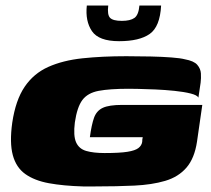

<svg xmlns="http://www.w3.org/2000/svg" viewBox="-20 -667 757 690"><path d="M278 3Q208 1 156 -8.5Q104 -18 71 -41.5Q38 -65 26 -109.5Q14 -154 24 -226Q36 -307 68.5 -355Q101 -403 153.5 -426.5Q206 -450 276.5 -457.5Q347 -465 434 -465Q479 -465 521.5 -464Q564 -463 596.5 -460.5Q629 -458 644 -454Q677 -448 689 -434Q701 -420 702 -403Q703 -386 701 -370L693 -316Q689 -325 665 -331Q641 -337 607 -340.5Q573 -344 538.5 -345.5Q504 -347 477.5 -347.5Q451 -348 443 -348Q374 -348 334.5 -340.5Q295 -333 276 -307.5Q257 -282 249 -227Q243 -179 253.5 -155.5Q264 -132 290 -124.5Q316 -117 356 -117Q410 -117 438 -121.5Q466 -126 477.5 -135Q489 -144 491 -157Q491 -162 491.5 -166Q492 -170 493 -174H303Q309 -219 318 -244Q327 -269 349.5 -279.5Q372 -290 419 -290H707L688 -158Q679 -98 650 -64.5Q621 -31 573.5 -17Q526 -3 463 0Q400 3 323 3Q312 3 300.5 3Q289 3 278 3ZM408 -519Q335 -519 310.5 -555Q286 -591 292 -647H369Q365 -614 375.5 -603Q386 -592 418 -592Q448 -592 463 -602.5Q478 -613 481 -647H559Q555 -571 518 -545Q481 -519 408 -519Z"/></svg>

Font: Genos Thin Black
Style: Italic
Weight: 900
Italic angle: -8°
Version: Version 1.010